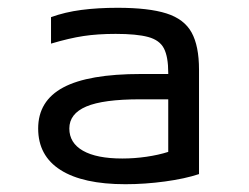

<svg xmlns="http://www.w3.org/2000/svg" viewBox="-20 -758 640 493"><path d="M302 -285Q193 -285 135.5 -321.5Q78 -358 78 -428Q78 -499 142.5 -533.5Q207 -568 342 -568H412V-571Q412 -612 401 -633.5Q390 -655 360.5 -663Q331 -671 277 -671Q231 -671 194.5 -665.5Q158 -660 111 -646V-714Q147 -727 189 -732.5Q231 -738 282 -738Q362 -738 407.5 -723.5Q453 -709 472 -674.5Q491 -640 491 -579V-311Q455 -299 403.5 -292Q352 -285 302 -285ZM412 -503H340Q245 -503 201.5 -484.5Q158 -466 158 -428Q158 -391 193 -371Q228 -351 294 -351Q325 -351 356 -355.5Q387 -360 412 -368Z"/></svg>

Font: M PLUS Code Latin 60
Style: Regular
Weight: 400
Width: 7
Monospace: yes
Designer: Coji Morishita
Foundry: UNDERFOREST DESIGN
Version: Version 1.005; ttfautohint (v1.8.3)